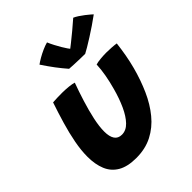

<svg xmlns="http://www.w3.org/2000/svg" viewBox="-220 -897 1056 1056"><g transform="rotate(-45 308.0 -369.5)"><path d="M432.6 -489.1Q446.4 -493.4 470.4 -495.8Q494.5 -498.1 516.6 -498.1Q535.2 -498.1 557.4 -496.6Q579.6 -495.1 592.9 -492.8Q588.2 -452.2 580.9 -411.2Q573.5 -370.1 562.9 -330.1Q543.1 -256.2 514.1 -191.2Q485.1 -126.2 444.4 -76.8Q403.8 -27.2 349.2 0.9Q294.6 29.1 223.8 29.1Q155.9 29.1 115 5Q74.1 -19.1 56.1 -63Q38 -106.9 38 -165.8Q38 -215.4 48.8 -272.4Q59.6 -329.5 77.6 -390.3Q95.5 -451.1 115.9 -511.2Q129.8 -512.2 151 -513Q172.2 -513.8 189.6 -513.5Q214.6 -513.2 239.1 -510.7Q263.5 -508.1 277.1 -503.6Q258.5 -453.1 241.1 -397.2Q223.6 -341.4 212.4 -289.7Q201.2 -238 201.2 -198.8Q201.2 -159.5 215.1 -138.6Q229 -117.6 258.4 -117.6Q291.4 -117.6 318.3 -145.7Q345.2 -173.8 366.8 -221.1Q388.4 -268.5 404.2 -326.5Q416.4 -370.2 423.7 -411.1Q431 -451.9 432.6 -489.1ZM523.5 -762.2Q535.5 -757.1 550.3 -747.4Q565.1 -737.6 579.2 -726.8Q593.4 -715.9 603.5 -707.1Q613.6 -698.2 616.5 -695.4Q592.1 -677.2 564.4 -658.6Q536.8 -639.9 510.3 -623.1Q483.9 -606.4 462.6 -593.7Q441.2 -581 429.5 -575.1Q412.5 -575.1 389.2 -575.8Q366 -576.4 344.2 -577.4Q322.5 -578.4 308.8 -579.5Q283.9 -608 259.8 -639.9Q235.8 -671.8 209.9 -710.9Q222.5 -720.4 242.4 -731.9Q262.2 -743.4 284.6 -753.4Q307 -763.4 325.5 -768.2Q333.5 -749.2 343.4 -730.4Q353.2 -711.5 363.1 -694.9Q373 -678.2 381.2 -666.3Q389.4 -654.4 394.4 -649.4H386.5Q394.9 -655.5 417.2 -673.4Q439.6 -691.2 468.2 -714.9Q496.8 -738.5 523.5 -762.2Z"/></g></svg>

Font: Grandstander Thin
Style: Italic
Weight: 100
Italic angle: -15°
Designer: Tyler Finck
Foundry: Etcetera Type Co
Version: Version 1.200